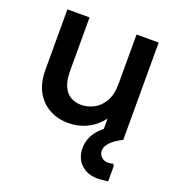

<svg xmlns="http://www.w3.org/2000/svg" viewBox="-132 -611 860 937"><g transform="rotate(20 298.0 -142.0)"><path d="M532.3 -505.3V0H424.7V-129L454 -127.3Q438.3 -83.3 408.2 -51.7Q378 -20 338 -2.7Q298 14.7 250.7 14.7Q197.3 14.7 153.5 -8.7Q109.7 -32 84 -78Q58.3 -124 58.3 -191.7V-505.3H173.3V-226Q173.3 -179.3 186.7 -149Q200 -118.7 224.3 -104.3Q248.7 -90 281 -90Q311 -90 342.7 -105.3Q374.3 -120.7 395.8 -156Q417.3 -191.3 417.3 -250.7V-505.3ZM479 220.3Q424.7 220.3 391.8 188.5Q359 156.7 359 106Q359 59.7 386 22.2Q413 -15.3 465.7 -46.7L532.3 0Q493.7 18.7 472.5 40.8Q451.3 63 451.3 85.3Q451.3 103 464.8 116.7Q478.3 130.3 500.3 130.3Q513 130.3 526.7 125.7L532.3 137.3V215.3Q517 217.3 504.3 218.8Q491.7 220.3 479 220.3Z"/></g></svg>

Font: Fustat
Style: Regular
Weight: 400
Designer: Mohamed Gaber, Khaled Hosny, Laura Garcia Mut
Foundry: Kief Type Foundry, Alif Type Foundry, Hard Type Foundry
Version: Version 1.007